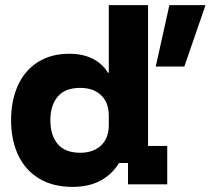

<svg xmlns="http://www.w3.org/2000/svg" viewBox="-20 -720 822 750"><path d="M264.2 10Q185.8 10 132.1 -22.9Q78.3 -55.8 50.8 -114.6Q23.3 -173.3 23.3 -250Q23.3 -327.5 50 -386.2Q76.7 -445 127.9 -477.5Q179.2 -510 250.8 -510Q304.2 -510 342.5 -490.4Q380.8 -470.8 401.7 -435.8H405V-700H558.3V-150H633.3V0H480V-83.3H445Q418.3 -39.2 372.9 -14.6Q327.5 10 264.2 10ZM293.3 -123.3Q345 -123.3 375 -152.1Q405 -180.8 405 -231.7V-268.3Q405 -319.2 375 -347.9Q345 -376.7 293.3 -376.7Q234.2 -376.7 205.4 -342.5Q176.7 -308.3 176.7 -250Q176.7 -191.7 205.4 -157.5Q234.2 -123.3 293.3 -123.3ZM588.3 -460 641.7 -700H781.7V-696.7L700 -460Z"/></svg>

Font: Funnel Display ExtraBold
Style: Regular
Weight: 800
Designer: NORD ID, Kristian Moeller
Foundry: Dicotype
Version: Version 1.000